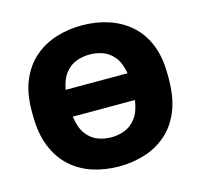

<svg xmlns="http://www.w3.org/2000/svg" viewBox="-105 -827 1000 955"><g transform="rotate(-15 395.0 -350.0)"><path d="M395 13Q324 13 261 -7Q198 -27 149.5 -70Q101 -113 73 -181Q45 -249 45 -345V-365Q45 -458 73 -523.5Q101 -589 149.5 -631Q198 -673 261 -693Q324 -713 395 -713Q466 -713 529 -693Q592 -673 641 -631Q690 -589 717.5 -523.5Q745 -458 745 -365V-345Q745 -249 717.5 -181Q690 -113 641 -70Q592 -27 529 -7Q466 13 395 13ZM395 -137Q431 -137 464.5 -150Q498 -163 522.5 -195.5Q547 -228 555 -286H235Q243 -228 267 -195.5Q291 -163 324.5 -150Q358 -137 395 -137ZM395 -563Q359 -563 326.5 -551Q294 -539 269.5 -508.5Q245 -478 235 -424H554Q545 -478 520.5 -508.5Q496 -539 464 -551Q432 -563 395 -563Z"/></g></svg>

Font: Golos Text
Style: Bold
Weight: 700
Designer: A.Korolkova, Vitaly Kuzmin
Foundry: ParaType Ltd
Version: Version 2.004